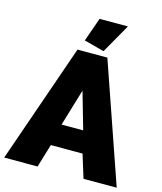

<svg xmlns="http://www.w3.org/2000/svg" viewBox="-133 -1010 934 1106"><g transform="rotate(15 333.5 -457.0)"><path d="M491 -914H322L272 -772L392 -740ZM-2 0H197L239 -139H428L471 0H669L423 -710H245ZM268 -269 334 -489 397 -269Z"/></g></svg>

Font: Raleway Black
Style: Regular
Weight: 900
Designer: Matt McInerney, Pablo Impallari, Rodrigo Fuenzalida
Foundry: Matt McInerney, Pablo Impallari, Rodrigo Fuenzalida
Version: Version 3.000g; ttfautohint (v1.5) -l 8 -r 28 -G 28 -x 14 -D